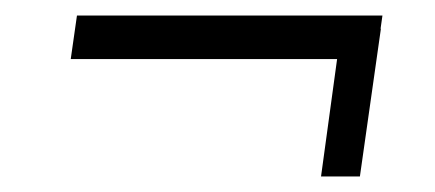

<svg xmlns="http://www.w3.org/2000/svg" viewBox="-20 -398 560 247"><path d="M393 -171 419 -361H470L443 -171ZM79 -378H472L464 -322H71Z"/></svg>

Font: Pathway Extreme SemiCondensed Light
Style: Italic
Weight: 300
Width: 4
Italic angle: -8°
Version: Version 1.001;gftools[0.9.26]